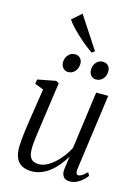

<svg xmlns="http://www.w3.org/2000/svg" viewBox="-143 -1054 835 1143"><g transform="rotate(15 275.0 -482.5)"><path d="M168 10Q135 10 110.8 -1.8Q86.5 -13.5 73.2 -40Q60 -66.5 60 -110.5Q60 -126 62 -149.2Q64 -172.5 67.2 -198.8Q70.5 -225 74 -249.5Q77.5 -274 80 -290.5L109 -478L55 -499L59.5 -526.5L171.5 -548L189.5 -538L153.5 -284.5Q151 -265.5 147.8 -244Q144.5 -222.5 141.8 -200.5Q139 -178.5 137 -158.2Q135 -138 135 -122Q135 -90.5 142.8 -73Q150.5 -55.5 165.2 -48.8Q180 -42 200 -42Q229 -42 260.8 -62Q292.5 -82 321.5 -115.2Q350.5 -148.5 371 -188.5L419 -542H493.5L429.5 -77Q427 -58.5 430.2 -48.8Q433.5 -39 443 -39Q453 -39 466 -47Q479 -55 495.5 -72.5L506.5 -52.5Q501 -43.5 486.2 -28.8Q471.5 -14 450 -2.2Q428.5 9.5 402.5 9.5Q373.5 9.5 362 -8.8Q350.5 -27 354 -52.5Q354 -55 355.2 -63.8Q356.5 -72.5 358.2 -84.8Q360 -97 361.5 -109Q363 -121 364.5 -130L363.5 -130.5Q346.5 -102.5 325.8 -77Q305 -51.5 280.2 -32Q255.5 -12.5 227.5 -1.2Q199.5 10 168 10ZM224.5 -617Q206.5 -617 193.8 -631Q181 -645 181.5 -667.5Q182 -693.5 198.5 -711.8Q215 -730 238.5 -730Q260 -730 272 -716.5Q284 -703 284 -683.5Q283.5 -654 266.8 -635.5Q250 -617 224.5 -617ZM397 -617Q378.5 -617 366 -631Q353.5 -645 354 -667.5Q354.5 -693.5 370.5 -711.8Q386.5 -730 410.5 -730Q432 -730 444.2 -716.5Q456.5 -703 456 -683.5Q456 -654 439 -635.5Q422 -617 397 -617ZM331 -765Q311 -778.5 286.2 -798.2Q261.5 -818 237.2 -840.5Q213 -863 192.8 -884.8Q172.5 -906.5 161.5 -924L219.5 -975L348.5 -778Z"/></g></svg>

Font: Merriweather 60pt Light
Style: Italic
Weight: 300
Italic angle: -7.8°
Version: Version 2.101